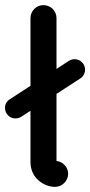

<svg xmlns="http://www.w3.org/2000/svg" viewBox="-71 -729 352 749"><path d="M47.9 -96.7C47.9 -32.7 102.1 0 144 0C171.4 0 194.8 -23.4 194.8 -50.8C194.8 -79.6 171.9 -98.6 149.4 -101.1V-658.2C149.4 -687.5 126 -709 98.1 -709C69.8 -709 47.9 -685.5 47.9 -658.2ZM242.2 -422.9C261.2 -435.1 266.6 -460 254.4 -479.5C241.7 -499 215.8 -503.4 197.8 -491.7L-32.7 -341.8C-54.2 -329.1 -55.7 -302.7 -44.9 -285.2C-31.2 -265.1 -5.9 -262.2 11.7 -273.4Z"/></svg>

Font: LOB TGL 0-17
Style: Regular
Weight: 400
Designer: Peter Wiegel + adaptations and expanded glyphset by Studio LOB
Foundry: Peter Wiegel + adaptations and expanded glyphset by Studio LOB
Version: Version 1.003;Glyphs 3.1.2 (3151)